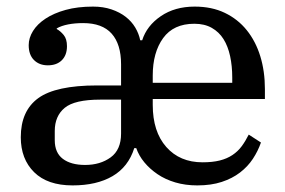

<svg xmlns="http://www.w3.org/2000/svg" viewBox="-20 -550 865 582"><path d="M200 12Q124 12 83.5 -28Q43 -68 43 -134Q43 -214 96 -252.5Q149 -291 274 -291H347V-355Q347 -416 318.5 -448Q290 -480 232 -480Q207 -480 186.5 -476Q166 -472 152 -464V-462Q163 -456 173 -444Q183 -432 183 -410Q183 -383 167.5 -367.5Q152 -352 125 -352Q99 -352 83 -368Q67 -384 67 -413Q67 -435 80 -456Q93 -477 118 -493.5Q143 -510 179 -520Q215 -530 262 -530Q293 -530 318 -521.5Q343 -513 361 -499Q379 -485 390 -466.5Q401 -448 405 -428H411Q425 -472 467.5 -501Q510 -530 570 -530Q622 -530 661.5 -511Q701 -492 728 -458.5Q755 -425 769 -379.5Q783 -334 783 -280V-250H443V-232Q443 -151 484 -104.5Q525 -58 594 -58Q624 -58 646 -63.5Q668 -69 684.5 -80Q701 -91 712.5 -106.5Q724 -122 734 -142L771 -118Q762 -92 746.5 -68.5Q731 -45 707.5 -27Q684 -9 652 1.5Q620 12 578 12Q542 12 511.5 3Q481 -6 457.5 -22Q434 -38 417.5 -58Q401 -78 393 -101H387Q369 -44 321 -16Q273 12 200 12ZM238 -50Q284 -50 315.5 -73Q347 -96 347 -145V-248H284Q206 -248 176 -223Q146 -198 146 -153V-125Q146 -87 170.5 -68.5Q195 -50 238 -50ZM443 -299H684V-315Q684 -350 677.5 -380Q671 -410 657.5 -431.5Q644 -453 622 -465.5Q600 -478 569 -478Q506 -478 474.5 -434.5Q443 -391 443 -321Z"/></svg>

Font: IBM Plex Serif Text
Style: Regular
Weight: 450
Designer: Mike Abbink, Paul van der Laan, Pieter van Rosmalen
Foundry: Bold Monday
Version: Version 3.001